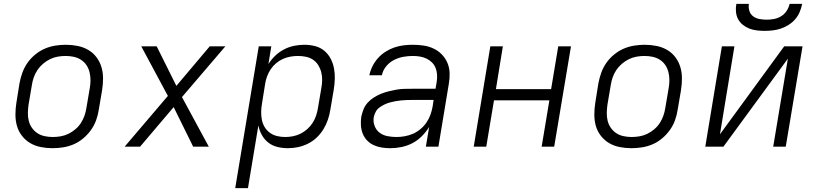

<svg xmlns="http://www.w3.org/2000/svg" viewBox="-20 -760 4240 995"><path d="M252 8Q252 8 252 8Q252 8 252 8Q221 8 191 2Q161 -4 136.5 -18.5Q112 -33 94 -56Q76 -79 68 -107Q60 -135 60 -166Q60 -197 65 -228L81 -328Q86 -355 95.5 -382Q105 -409 121.5 -433Q138 -457 161.5 -476.5Q185 -496 211.5 -507.5Q238 -519 266 -523.5Q294 -528 321 -528Q321 -528 321 -528Q321 -528 321 -528Q352 -528 382 -522Q412 -516 437 -501.5Q462 -487 479.5 -464Q497 -441 505.5 -413Q514 -385 514 -354Q514 -323 509 -292L492 -192Q488 -165 478.5 -138Q469 -111 452 -87Q435 -63 412 -43.5Q389 -24 362.5 -12.5Q336 -1 308 3.5Q280 8 252 8ZM253 -50Q273 -50 294 -53.5Q315 -57 334.5 -66.5Q354 -76 371 -90.5Q388 -105 399.5 -123Q411 -141 418 -161Q425 -181 428 -202L445 -302Q449 -323 449 -344.5Q449 -366 444 -386Q439 -406 428 -422.5Q417 -439 400 -450Q383 -461 362.5 -465.5Q342 -470 320 -470Q300 -470 279.5 -466.5Q259 -463 239.5 -453.5Q220 -444 203 -429.5Q186 -415 174 -397Q162 -379 155 -359Q148 -339 145 -318L128 -218Q125 -197 124.5 -175.5Q124 -154 129 -134Q134 -114 145.5 -97.5Q157 -81 173.5 -70Q190 -59 211 -54.5Q232 -50 253 -50Z M626 0 850 -263 712 -520H792L894 -315L1067 -520H1148L923 -257L1062 0H981L880 -205L706 0Z M1199 215 1321 -520H1386L1371 -428Q1386 -452 1406.5 -471.5Q1427 -491 1452 -504Q1477 -517 1504 -522.5Q1531 -528 1557 -528Q1586 -528 1613 -521Q1640 -514 1660.5 -497Q1681 -480 1693.5 -456Q1706 -432 1711 -405Q1716 -378 1715 -349.5Q1714 -321 1709 -292L1692 -192Q1688 -166 1679.5 -140.5Q1671 -115 1656.5 -91Q1642 -67 1621.5 -47.5Q1601 -28 1576 -15.5Q1551 -3 1524.5 2.5Q1498 8 1472 8Q1444 8 1417.5 1.5Q1391 -5 1370.5 -21Q1350 -37 1337 -60.5Q1324 -84 1319 -110L1265 215ZM1458 -50Q1478 -50 1498.5 -54Q1519 -58 1538 -67.5Q1557 -77 1573 -91.5Q1589 -106 1600.5 -124Q1612 -142 1618.5 -162Q1625 -182 1628 -202L1645 -302Q1649 -323 1649.5 -344Q1650 -365 1645 -385Q1640 -405 1629.5 -422Q1619 -439 1603 -450Q1587 -461 1566.5 -465.5Q1546 -470 1525 -470Q1505 -470 1485 -466.5Q1465 -463 1446 -454.5Q1427 -446 1410.5 -432Q1394 -418 1382.5 -400.5Q1371 -383 1364 -364Q1357 -345 1354 -325L1338 -225Q1334 -203 1333.5 -181.5Q1333 -160 1337 -139.5Q1341 -119 1351.5 -101.5Q1362 -84 1378.5 -72Q1395 -60 1415.5 -55Q1436 -50 1458 -50Z M2003 8Q2003 8 2003 8Q2003 8 2003 8H2002Q1980 8 1958 4.5Q1936 1 1916.5 -8Q1897 -17 1882.5 -32Q1868 -47 1860 -67Q1852 -87 1850.5 -109Q1849 -131 1852 -154Q1856 -173 1863.5 -192.5Q1871 -212 1885.5 -228Q1900 -244 1918.5 -255.5Q1937 -267 1956 -274.5Q1975 -282 1995 -287Q2015 -292 2035 -295.5Q2055 -299 2075 -299.5Q2095 -300 2114 -300H2237L2243 -335Q2246 -354 2245 -372.5Q2244 -391 2237.5 -407.5Q2231 -424 2218.5 -436.5Q2206 -449 2190 -456.5Q2174 -464 2156 -467Q2138 -470 2119 -470Q2095 -470 2070 -465.5Q2045 -461 2021.5 -449Q1998 -437 1981 -416Q1964 -395 1959 -370H1894Q1899 -394 1910.5 -417Q1922 -440 1939 -459Q1956 -478 1978 -492Q2000 -506 2023.5 -514Q2047 -522 2071 -525Q2095 -528 2119 -528Q2147 -528 2174.5 -524Q2202 -520 2226.5 -508.5Q2251 -497 2269.5 -478Q2288 -459 2298.5 -434.5Q2309 -410 2310 -382Q2311 -354 2306 -326L2252 0H2187L2204 -102Q2188 -76 2166 -54Q2144 -32 2117 -18Q2090 -4 2060.5 2Q2031 8 2003 8ZM2035 -50Q2056 -50 2078 -54Q2100 -58 2120.5 -67Q2141 -76 2159 -91Q2177 -106 2190 -125Q2203 -144 2210.5 -165Q2218 -186 2222 -208L2227 -242H2114Q2100 -242 2086 -241.5Q2072 -241 2057.5 -239.5Q2043 -238 2029 -235.5Q2015 -233 2000.5 -229Q1986 -225 1972.5 -218.5Q1959 -212 1946.5 -203Q1934 -194 1927 -180.5Q1920 -167 1917 -153Q1913 -129 1921.5 -107Q1930 -85 1947.5 -72Q1965 -59 1988 -54.5Q2011 -50 2035 -50Z M2435 0 2521 -520H2586L2550 -298H2836L2873 -520H2939L2852 0H2787L2827 -240H2540L2500 0Z M3252 8Q3252 8 3252 8Q3252 8 3252 8Q3221 8 3191 2Q3161 -4 3136.5 -18.5Q3112 -33 3094 -56Q3076 -79 3068 -107Q3060 -135 3060 -166Q3060 -197 3065 -228L3081 -328Q3086 -355 3095.5 -382Q3105 -409 3121.5 -433Q3138 -457 3161.5 -476.5Q3185 -496 3211.5 -507.5Q3238 -519 3266 -523.5Q3294 -528 3321 -528Q3321 -528 3321 -528Q3321 -528 3321 -528Q3352 -528 3382 -522Q3412 -516 3437 -501.5Q3462 -487 3479.5 -464Q3497 -441 3505.5 -413Q3514 -385 3514 -354Q3514 -323 3509 -292L3492 -192Q3488 -165 3478.5 -138Q3469 -111 3452 -87Q3435 -63 3412 -43.5Q3389 -24 3362.5 -12.5Q3336 -1 3308 3.5Q3280 8 3252 8ZM3253 -50Q3273 -50 3294 -53.5Q3315 -57 3334.5 -66.5Q3354 -76 3371 -90.5Q3388 -105 3399.5 -123Q3411 -141 3418 -161Q3425 -181 3428 -202L3445 -302Q3449 -323 3449 -344.5Q3449 -366 3444 -386Q3439 -406 3428 -422.5Q3417 -439 3400 -450Q3383 -461 3362.5 -465.5Q3342 -470 3320 -470Q3300 -470 3279.5 -466.5Q3259 -463 3239.5 -453.5Q3220 -444 3203 -429.5Q3186 -415 3174 -397Q3162 -379 3155 -359Q3148 -339 3145 -318L3128 -218Q3125 -197 3124.5 -175.5Q3124 -154 3129 -134Q3134 -114 3145.5 -97.5Q3157 -81 3173.5 -70Q3190 -59 3211 -54.5Q3232 -50 3253 -50Z M3635 0 3721 -520H3786L3711 -64L4044 -520H4139L4052 0H3987L4063 -456L3729 0ZM3943 -600Q3922 -600 3901.5 -602.5Q3881 -605 3863 -612Q3845 -619 3829.5 -631.5Q3814 -644 3805 -661Q3796 -678 3794 -698.5Q3792 -719 3796 -740H3861Q3858 -721 3863.5 -703.5Q3869 -686 3883 -675.5Q3897 -665 3915.5 -661.5Q3934 -658 3953 -658Q3972 -658 3991 -661.5Q4010 -665 4027.5 -675.5Q4045 -686 4056.5 -703.5Q4068 -721 4072 -740H4137Q4133 -719 4124.5 -698.5Q4116 -678 4101.5 -661Q4087 -644 4067.5 -631.5Q4048 -619 4027 -612Q4006 -605 3985 -602.5Q3964 -600 3943 -600Z"/></svg>

Font: Iosevka SS04 Lt Ex Obl
Style: Regular
Weight: 300
Width: 7
Italic angle: -9°
Monospace: yes
Designer: Belleve Invis
Foundry: Belleve Invis
Version: Version 19.0.0; ttfautohint (v1.8.4)